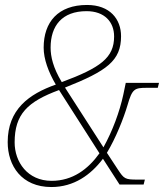

<svg xmlns="http://www.w3.org/2000/svg" viewBox="-20 -744 661 774"><path d="M187 10C278 10 346 -39 395 -104L462 0H559L564 -20H534C484 -20 480 -23 455 -61L411 -128C447 -188 478 -266 494 -320C513 -386 522 -390 572 -390H616L621 -410H487L477 -362C462 -293 434 -217 397 -150L242 -391C411 -458 468 -499 468 -598C468 -667 423 -724 331 -724C214 -724 156 -655 156 -552C156 -506 175 -454 205 -403C97 -365 11 -303 11 -171C11 -76 67 10 187 10ZM229 -413C194 -471 184 -516 184 -552C184 -640 230 -699 329 -699C401 -699 440 -656 440 -597C440 -511 385 -471 229 -413ZM188 -15C91 -15 39 -91 39 -170C39 -284 91 -334 218 -381L381 -126C335 -62 273 -15 188 -15Z"/></svg>

Font: Noto Serif SemiCondensed Thin
Style: Italic
Weight: 100
Width: 4
Italic angle: -12°
Designer: Monotype Design Team
Foundry: Monotype Imaging Inc.
Version: Version 2.013